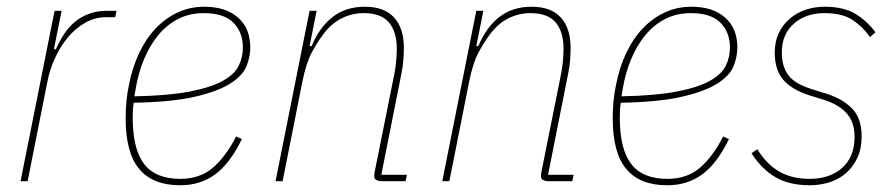

<svg xmlns="http://www.w3.org/2000/svg" viewBox="-20 -538 2648 570"><path d="M41 0 142 -506H163L140 -392H146Q157 -417 171 -438Q185 -459 203.5 -474Q222 -489 245.5 -497.5Q269 -506 300 -506H326L322 -487H296Q262 -487 233 -470.5Q204 -454 181.5 -427Q159 -400 143 -365Q127 -330 120 -292L62 0Z M515 12Q434 12 393.5 -36Q353 -84 353 -187Q353 -213 355.5 -238.5Q358 -264 363 -287Q373 -338 393 -380.5Q413 -423 442 -453.5Q471 -484 507.5 -501Q544 -518 587 -518Q650 -518 686.5 -486Q723 -454 723 -397Q723 -370 712 -342Q701 -314 664.5 -290.5Q628 -267 559.5 -251Q491 -235 377 -233Q375 -222 374.5 -209.5Q374 -197 374 -189Q374 -95 408 -51Q442 -7 515 -7Q574 -7 612.5 -40.5Q651 -74 681 -133L698 -125Q663 -53 619 -20.5Q575 12 515 12ZM585 -499Q543 -499 509.5 -482Q476 -465 450.5 -434.5Q425 -404 407.5 -362Q390 -320 382 -270L379 -252Q479 -254 542 -266Q605 -278 640.5 -297.5Q676 -317 688.5 -342.5Q701 -368 701 -397Q701 -442 673 -470.5Q645 -499 585 -499Z M798 0 899 -506H920L899 -401H905Q929 -458 968 -488Q1007 -518 1063 -518Q1121 -518 1150 -486Q1179 -454 1179 -396Q1179 -379 1177.5 -359.5Q1176 -340 1172 -321L1112 -19H1188L1184 0H1114Q1104 0 1097.5 -3.5Q1091 -7 1091 -15Q1091 -21 1093 -31L1151 -320Q1155 -340 1156.5 -361Q1158 -382 1158 -393Q1158 -444 1134.5 -471.5Q1111 -499 1060 -499Q1025 -499 994 -483.5Q963 -468 938 -434Q921 -411 905 -381Q889 -351 878 -297L819 0Z M1293 0 1394 -506H1415L1394 -401H1400Q1424 -458 1463 -488Q1502 -518 1558 -518Q1616 -518 1645 -486Q1674 -454 1674 -396Q1674 -379 1672.5 -359.5Q1671 -340 1667 -321L1607 -19H1683L1679 0H1609Q1599 0 1592.5 -3.5Q1586 -7 1586 -15Q1586 -21 1588 -31L1646 -320Q1650 -340 1651.5 -361Q1653 -382 1653 -393Q1653 -444 1629.5 -471.5Q1606 -499 1555 -499Q1520 -499 1489 -483.5Q1458 -468 1433 -434Q1416 -411 1400 -381Q1384 -351 1373 -297L1314 0Z M1961 12Q1880 12 1839.5 -36Q1799 -84 1799 -187Q1799 -213 1801.5 -238.5Q1804 -264 1809 -287Q1819 -338 1839 -380.5Q1859 -423 1888 -453.5Q1917 -484 1953.5 -501Q1990 -518 2033 -518Q2096 -518 2132.5 -486Q2169 -454 2169 -397Q2169 -370 2158 -342Q2147 -314 2110.5 -290.5Q2074 -267 2005.5 -251Q1937 -235 1823 -233Q1821 -222 1820.5 -209.5Q1820 -197 1820 -189Q1820 -95 1854 -51Q1888 -7 1961 -7Q2020 -7 2058.5 -40.5Q2097 -74 2127 -133L2144 -125Q2109 -53 2065 -20.5Q2021 12 1961 12ZM2031 -499Q1989 -499 1955.5 -482Q1922 -465 1896.5 -434.5Q1871 -404 1853.5 -362Q1836 -320 1828 -270L1825 -252Q1925 -254 1988 -266Q2051 -278 2086.5 -297.5Q2122 -317 2134.5 -342.5Q2147 -368 2147 -397Q2147 -442 2119 -470.5Q2091 -499 2031 -499Z M2384 12Q2324 12 2283 -11.5Q2242 -35 2211 -83L2228 -95Q2257 -49 2294.5 -28Q2332 -7 2384 -7Q2443 -7 2480 -39.5Q2517 -72 2517 -132Q2517 -175 2494 -201Q2471 -227 2428 -241L2383 -255Q2330 -272 2305 -301.5Q2280 -331 2280 -382Q2280 -415 2292 -440Q2304 -465 2324.5 -482.5Q2345 -500 2371.5 -509Q2398 -518 2428 -518Q2486 -518 2521 -496Q2556 -474 2579 -442L2563 -428Q2542 -458 2511.5 -478.5Q2481 -499 2427 -499Q2372 -499 2336.5 -467.5Q2301 -436 2301 -382Q2301 -342 2319.5 -316Q2338 -290 2388 -274L2433 -260Q2481 -245 2509.5 -216Q2538 -187 2538 -133Q2538 -97 2525.5 -70Q2513 -43 2492 -24.5Q2471 -6 2443 3Q2415 12 2384 12Z"/></svg>

Font: IBM Plex Sans Cond Thin
Style: Italic
Weight: 100
Width: 3
Italic angle: -11°
Designer: Mike Abbink, Paul van der Laan, Pieter van Rosmalen
Foundry: Bold Monday
Version: Version 1.3